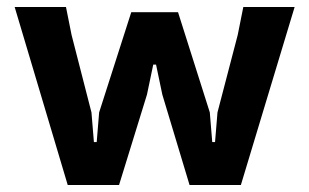

<svg xmlns="http://www.w3.org/2000/svg" viewBox="-20 -530 886 550"><path d="M174 0 22 -510H169L185 -430L242 -208L249 -123H257L264 -208L356 -495H490L581 -208L588 -123H596L603 -208L661 -430L677 -510H824L670 0H523L445 -259L427 -345H419L401 -259L321 0Z"/></svg>

Font: AR One Sans
Style: Bold
Weight: 700
Designer: Niteesh Yadav
Foundry: Niteesh Yadav
Version: Version 1.001;gftools[0.9.33]